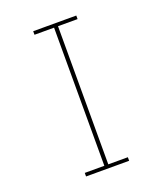

<svg xmlns="http://www.w3.org/2000/svg" viewBox="-136 -824 772 913"><g transform="rotate(-20 250.0 -367.5)"><path d="M141 0V-18H240V-717H141V-735H359V-717H260V-18H359V0Z"/></g></svg>

Font: Zed Mono Thin
Style: Regular
Weight: 100
Monospace: yes
Designer: Belleve Invis
Foundry: Belleve Invis
Version: Version 1.0.0; ttfautohint (v1.8.4)